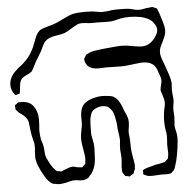

<svg xmlns="http://www.w3.org/2000/svg" viewBox="-61 -827 901 925"><g transform="rotate(-5 390.0 -364.0)"><path d="M751 9Q750 12 748.5 16.5Q747 21 745 24Q743 28 735 33Q733 37 729 39Q727 40 724 40Q721 40 719 41Q708 42 699.5 41.5Q691 41 685 41L662 42Q642 44 631 43Q621 43 617 42Q614 41 609 38.5Q604 36 601 35Q600 34 598.5 34Q597 34 596 33Q595 31 595.5 26.5Q596 22 596 21Q596 20 595.5 16.5Q595 13 596 12Q597 11 599.5 10Q602 9 603 8Q620 1 627 0L660 -9Q665 -10 673.5 -11Q682 -12 693 -15Q695 -16 698.5 -16.5Q702 -17 704 -18Q707 -20 714 -27Q714 -27 720 -33Q722 -39 722 -44Q724 -50 724 -63Q724 -79 723 -87Q722 -98 724 -119L725 -143Q725 -151 724 -156.5Q723 -162 722 -166L719 -188Q718 -196 718 -212Q718 -234 721 -255Q722 -265 725.5 -279Q729 -293 729 -303Q729 -314 724.5 -328.5Q720 -343 718 -350L714 -363Q713 -369 718 -388Q722 -402 722 -410Q722 -424 712 -448Q708 -462 705 -468Q698 -482 693 -487L686 -492Q684 -493 680 -495.5Q676 -498 674 -499Q670 -501 652 -504Q632 -506 591 -500Q579 -498 557 -496Q549 -495 534 -495L487 -496Q475 -497 466.5 -496.5Q458 -496 452 -496Q444 -495 427 -495Q393 -495 377 -509Q374 -511 370 -517Q364 -526 362 -533Q362 -535 361 -538.5Q360 -542 360 -545Q360 -547 362.5 -550.5Q365 -554 366 -556Q367 -558 368 -560.5Q369 -563 372 -566L384 -572Q398 -580 433 -584Q445 -586 463 -587.5Q481 -589 491 -590Q527 -594 545 -594Q555 -594 573 -592Q582 -591 602 -587Q632 -582 640 -582Q653 -582 659 -584Q677 -588 692.5 -602Q708 -616 716 -633Q723 -645 723 -657Q723 -668 716.5 -679.5Q710 -691 701 -700Q681 -717 648 -724Q621 -729 595 -729Q570 -729 551 -725Q542 -723 528 -719.5Q514 -716 504 -715Q483 -714 441 -716Q434 -716 423.5 -715.5Q413 -715 398 -716Q392 -717 384 -718Q376 -719 365 -719Q350 -719 339 -713.5Q328 -708 310 -697Q291 -684 277 -679Q266 -675 242 -671Q209 -667 192 -656Q181 -649 175 -639Q169 -629 164 -618.5Q159 -608 157 -603Q155 -599 140 -574Q130 -559 123 -545Q111 -521 108 -516Q102 -507 102 -507L92 -501Q86 -497 76 -492.5Q66 -488 59 -483Q52 -478 48 -470Q43 -461 41.5 -446Q40 -431 39 -423Q39 -419 37 -413Q37 -412 37.5 -410.5Q38 -409 36 -407Q35 -406 32.5 -406Q30 -406 29 -405Q27 -405 22 -403Q17 -401 15 -402Q14 -403 13.5 -404Q13 -405 12 -406Q4 -416 3 -419Q-5 -435 -5 -451Q-5 -467 2 -484Q10 -501 22 -513Q34 -525 46.5 -535Q59 -545 63 -548Q91 -573 107 -600Q118 -618 129 -648Q142 -688 159 -702Q171 -710 194 -716Q228 -725 242 -731Q251 -735 258 -738.5Q265 -742 270 -744Q307 -763 325 -767Q347 -772 384 -772Q407 -772 418 -771Q427 -770 440.5 -767.5Q454 -765 463 -764Q476 -764 485.5 -765Q495 -766 502 -767Q507 -768 514 -769Q521 -770 531 -770Q538 -770 559 -770Q580 -770 598 -768Q603 -767 608.5 -765.5Q614 -764 619 -763Q625 -761 641 -759Q651 -759 658 -760Q665 -761 669 -762Q673 -763 678.5 -764Q684 -765 692 -765Q702 -767 709 -767Q713 -766 716 -764.5Q719 -763 721 -762L729 -759Q732 -757 734 -749Q740 -737 746 -715Q748 -708 754.5 -687.5Q761 -667 761 -650Q761 -637 757 -626Q753 -615 744 -596Q729 -570 727 -552Q726 -538 729.5 -525Q733 -512 742 -490L759 -441Q770 -408 770 -392Q770 -385 769 -376.5Q768 -368 768 -360Q768 -351 770 -335Q772 -321 772 -312Q772 -300 769 -289Q767 -273 767 -267Q767 -257 768 -248Q769 -239 769 -229Q769 -220 767.5 -210Q766 -200 766 -191Q766 -180 769.5 -166.5Q773 -153 774 -144Q775 -138 775 -126Q775 -114 771 -82Q770 -75 765 -45.5Q760 -16 751 9ZM558 2Q558 4 552 15Q552 21 549 24Q545 28 535 33L530 37L522 35Q520 34 515 33.5Q510 33 508 32L505 28Q503 25 500.5 21.5Q498 18 496 14Q495 11 495 1Q494 -9 496 -27Q498 -43 498 -51L497 -72Q495 -88 495 -95Q495 -110 496 -120.5Q497 -131 498 -138Q498 -150 496 -164.5Q494 -179 493 -185Q491 -199 491 -207L489 -229Q485 -255 480 -271Q475 -287 462 -299Q460 -301 458 -303Q456 -305 454 -306Q450 -309 442 -310.5Q434 -312 429 -312Q413 -312 397 -305Q381 -298 374 -286Q373 -284 370 -276Q365 -262 364 -246Q363 -230 363 -227Q363 -219 362.5 -203.5Q362 -188 363 -177Q364 -169 367 -156.5Q370 -144 371 -135Q372 -128 372 -115Q372 -98 371 -89Q371 -84 370 -66Q369 -48 365 -32Q356 0 337 18Q336 20 333 23.5Q330 27 327 28Q319 33 306 35Q298 36 285 34Q272 32 262 32Q252 32 239.5 35.5Q227 39 221 40Q201 44 190 44Q179 44 168 41Q163 41 157 39Q139 30 121 1Q85 -60 84 -95L85 -120Q88 -143 86 -160L76 -203Q72 -226 71 -240L68 -265Q65 -284 44 -302Q39 -306 31.5 -311Q24 -316 20 -321Q11 -330 10 -332Q9 -335 9.5 -337.5Q10 -340 9 -343Q9 -344 8.5 -347.5Q8 -351 9 -352Q9 -355 16 -358Q22 -364 25 -365Q28 -366 38 -366Q51 -367 64.5 -363Q78 -359 87 -352Q102 -340 111 -316Q118 -296 118 -274Q118 -262 117 -247Q116 -232 115 -224Q115 -199 119 -179Q121 -172 125 -159Q129 -146 130 -136Q131 -128 131.5 -115Q132 -102 135 -93Q136 -88 142 -78Q145 -70 153 -56Q163 -38 174 -27Q181 -20 182 -20Q185 -18 195 -18Q199 -16 202 -16Q205 -16 208 -17.5Q211 -19 213 -20Q220 -22 234 -28Q248 -34 260 -34Q265 -34 272 -32Q279 -30 284 -29Q288 -28 295 -28L304 -27Q306 -27 315 -36Q321 -42 321 -42Q323 -46 323 -56Q324 -61 324 -70Q324 -78 319 -108Q318 -114 315 -132Q312 -150 312 -165Q312 -176 314 -188Q316 -200 317 -205Q318 -210 320 -221Q322 -232 322 -241Q322 -249 322 -267.5Q322 -286 325.5 -300Q329 -314 337 -325Q353 -345 386 -354Q419 -363 446 -360Q474 -358 484 -353Q504 -342 514 -321Q520 -311 524.5 -298Q529 -285 531 -280Q533 -276 539 -262.5Q545 -249 547 -238Q548 -234 548 -225Q548 -216 546 -200Q543 -187 543 -173Q543 -167 545 -153Q547 -131 547 -119V-102Q547 -88 553 -54Q554 -48 556 -37Q558 -26 559 -17Q559 -4 558 2Z"/></g></svg>

Font: Rubik-Burned
Style: Regular
Weight: 400
Designer: NaN (generative design), Hubert & Fischer (Rubik source font outlines)
Foundry: NaN, Hubert & Fischer
Version: Version 1.000